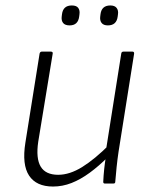

<svg xmlns="http://www.w3.org/2000/svg" viewBox="-20 -672 544 703"><path d="M174 11Q113 11 86.5 -29Q60 -69 73 -150L125 -476Q127 -483 133 -483H166Q174 -483 173 -476L120 -153Q111 -92 129 -62Q147 -32 193 -32Q235 -32 281 -60.5Q327 -89 382 -144L376 -98Q342 -64 308.5 -39.5Q275 -15 242 -2Q209 11 174 11ZM364 0Q358 0 358 -6Q359 -29 361.5 -53Q364 -77 368 -100V-122L424 -476Q425 -483 432 -483H465Q472 -483 471 -475L414 -116Q410 -89 407 -60.5Q404 -32 402 -6Q402 0 395 0ZM375 -579Q359 -579 352 -588Q345 -597 347 -612L348 -620Q352 -652 384 -652Q400 -652 407 -643Q414 -634 412 -620L411 -612Q407 -579 375 -579ZM235 -579Q218 -579 211 -588Q204 -597 206 -612L207 -620Q211 -652 243 -652Q260 -652 266.5 -643Q273 -634 271 -620L270 -612Q266 -579 235 -579Z"/></svg>

Font: Sofia Sans Semi Condensed Light
Style: Italic
Weight: 300
Italic angle: -9°
Version: Version 4.100